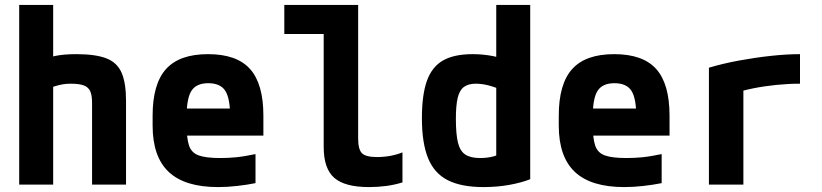

<svg xmlns="http://www.w3.org/2000/svg" viewBox="-20 -750 3340 780"><path d="M354 -332Q354 -363 346.5 -379.5Q339 -396 320.5 -403Q302 -410 267 -410Q250 -410 235 -407.5Q220 -405 201 -399Q182 -393 152 -380L131 -496Q168 -515 203 -522.5Q238 -530 290 -530Q368 -530 412 -513Q456 -496 474 -454.5Q492 -413 492 -340V0H354ZM58 0V-730H196V0Z M866 10Q731 10 665.5 -51.5Q600 -113 600 -240V-280Q600 -409 654.5 -469.5Q709 -530 825 -530Q942 -530 996 -469.5Q1050 -409 1050 -280V-199H673V-309H943L915 -274Q915 -351 895 -381.5Q875 -412 826 -412Q778 -412 758 -381.5Q738 -351 738 -274V-246Q738 -188 748 -158.5Q758 -129 787.5 -118.5Q817 -108 875 -108Q906 -108 938 -111Q970 -114 1018 -124V-6Q983 1 943 5.5Q903 10 866 10Z M1479 10Q1381 10 1338 -27.5Q1295 -65 1295 -153V-612H1135V-730H1435V-187Q1435 -143 1450.5 -127.5Q1466 -112 1511 -112Q1540 -112 1566.5 -117Q1593 -122 1615 -131V-9Q1583 1 1549 5.5Q1515 10 1479 10Z M1944 10Q1854 10 1799 -18Q1744 -46 1719 -107.5Q1694 -169 1694 -270Q1694 -365 1714.5 -422Q1735 -479 1780 -504.5Q1825 -530 1900 -530Q1943 -530 1983.5 -522Q2024 -514 2061 -496L2030 -380Q1989 -397 1963 -403.5Q1937 -410 1913 -410Q1883 -410 1865 -397Q1847 -384 1839.5 -353Q1832 -322 1832 -267Q1832 -205 1840.5 -170.5Q1849 -136 1870.5 -122Q1892 -108 1930 -108Q1961 -108 1986 -115Q2011 -122 2029 -135L1996 -72V-730H2134V-22Q2099 -8 2049.5 1Q2000 10 1944 10Z M2516 10Q2381 10 2315.5 -51.5Q2250 -113 2250 -240V-280Q2250 -409 2304.5 -469.5Q2359 -530 2475 -530Q2592 -530 2646 -469.5Q2700 -409 2700 -280V-199H2323V-309H2593L2565 -274Q2565 -351 2545 -381.5Q2525 -412 2476 -412Q2428 -412 2408 -381.5Q2388 -351 2388 -274V-246Q2388 -188 2398 -158.5Q2408 -129 2437.5 -118.5Q2467 -108 2525 -108Q2556 -108 2588 -111Q2620 -114 2668 -124V-6Q2633 1 2593 5.5Q2553 10 2516 10Z M2860 -475Q2917 -492 2982 -504Q3047 -516 3111.5 -523Q3176 -530 3230 -530V-410Q3183 -410 3133.5 -405Q3084 -400 3039.5 -391Q2995 -382 2961 -370L3000 -435V0H2860Z"/></svg>

Font: M PLUS Code Latin SemiExpanded
Style: Bold
Weight: 700
Width: 6
Designer: Coji Morishita
Foundry: UNDERFOREST DESIGN
Version: Version 1.002; ttfautohint (v1.8.3)